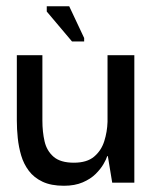

<svg xmlns="http://www.w3.org/2000/svg" viewBox="-20 -586 493 616"><path d="M185 10Q144 10 116.5 -3Q89 -16 72.5 -38Q56 -60 48 -87Q40 -114 37 -143Q34 -172 34 -199V-409H116V-199Q116 -163 123 -132.5Q130 -102 152 -83Q174 -64 217 -64Q259 -64 282 -83.5Q305 -103 314.5 -133Q324 -163 325 -195V-409H411V0H340L326 -85H324Q321 -75 312 -59.5Q303 -44 287 -28Q271 -12 245.5 -1Q220 10 185 10ZM211 -453 130 -549V-566H202L250 -464V-453Z"/></svg>

Font: Darker Grotesque SemiBold
Style: Regular
Weight: 600
Designer: Gabriel Lam
Foundry: TypeRant
Version: Version 1.000;gftools[0.9.28]